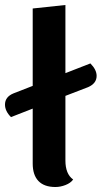

<svg xmlns="http://www.w3.org/2000/svg" viewBox="-68 -734 407 769"><path d="M319 -430Q319 -400 285 -385L194 -350V-91Q194 -37 225 -15Q215 -1 194.5 7Q174 15 154 15Q109 15 86 -9Q63 -33 63 -79V-299L-24 -265Q-48 -289 -48 -315Q-48 -346 -14 -360L63 -390V-700L194 -714V-441L294 -480Q319 -455 319 -430Z"/></svg>

Font: Sansita Medium
Style: Regular
Weight: 500
Designer: Pablo Cosgaya
Foundry: Omnibus-Type
Version: Version 1.006